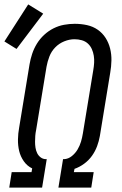

<svg xmlns="http://www.w3.org/2000/svg" viewBox="-34 -851 554 871"><path d="M8 0 19 -70H109L112 -87Q89 -98 74 -119.5Q59 -141 53 -166Q47 -191 47.5 -218.5Q48 -246 53 -273L100 -559Q104 -583 112 -607Q120 -631 133.5 -653Q147 -675 166.5 -693Q186 -711 209 -722.5Q232 -734 256.5 -738.5Q281 -743 305 -743Q334 -743 361 -737Q388 -731 409.5 -716Q431 -701 445 -679Q459 -657 465.5 -631Q472 -605 471.5 -577Q471 -549 466 -521L419 -234Q415 -211 406.5 -188Q398 -165 383.5 -144.5Q369 -124 348 -108.5Q327 -93 304 -85L301 -70H391L380 0H231L252 -129H257Q276 -130 292 -143Q308 -156 318 -173Q328 -190 333.5 -208.5Q339 -227 342 -246L389 -532Q392 -549 393 -565.5Q394 -582 391.5 -598Q389 -614 382.5 -628.5Q376 -643 364.5 -653.5Q353 -664 337 -668.5Q321 -673 304 -673Q281 -673 257.5 -663.5Q234 -654 216.5 -636Q199 -618 190 -594.5Q181 -571 177 -548L130 -262Q127 -248 126 -234.5Q125 -221 125 -207.5Q125 -194 127 -181Q129 -168 134.5 -156.5Q140 -145 150.5 -137Q161 -129 175 -129H178L157 0ZM41 -629 -14 -663 94 -831 162 -789Z"/></svg>

Font: Iosevka SS04 Oblique
Style: Regular
Weight: 400
Italic angle: -9°
Monospace: yes
Designer: Belleve Invis
Foundry: Belleve Invis
Version: Version 19.0.0; ttfautohint (v1.8.4)